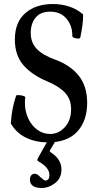

<svg xmlns="http://www.w3.org/2000/svg" viewBox="-20 -696 491 956"><path d="M219 13Q159 13 110.5 -10Q62 -33 34 -81Q36 -119 42.5 -153Q49 -187 60 -219Q61 -223 73 -222.5Q85 -222 96 -218.5Q107 -215 106 -210Q105 -205 104.5 -198Q104 -191 104 -185Q104 -142 120.5 -106.5Q137 -71 165.5 -50Q194 -29 230 -29Q272 -29 303 -63Q334 -97 334 -152Q334 -201 305 -233Q276 -265 217 -290Q140 -322 97 -371Q54 -420 54 -499Q54 -586 106.5 -631Q159 -676 243 -676Q286 -676 324.5 -663.5Q363 -651 394 -624Q394 -595 390 -567Q386 -539 380 -510Q379 -504 369 -504Q359 -504 349.5 -507.5Q340 -511 340 -517Q341 -567 311.5 -602.5Q282 -638 230 -638Q182 -638 157.5 -608.5Q133 -579 133 -532Q133 -484 163 -452.5Q193 -421 255 -399Q331 -371 372.5 -318.5Q414 -266 414 -184Q414 -94 364.5 -40.5Q315 13 219 13ZM187 240Q157 240 143 229Q129 218 129 199Q129 184 136 176.5Q143 169 153 169Q158 169 165 172.5Q172 176 181 186Q200 203 205 203Q226 203 226 175Q226 139 174 109Q166 105 166 100Q166 98 168 93L223 -5H263L232 47Q228 51 228 56Q228 61 238 66Q286 99 286 148Q286 191 254.5 215.5Q223 240 187 240Z"/></svg>

Font: Junicode Two Beta Condensed Medium
Style: Regular
Weight: 500
Width: 3
Designer: Peter S. Baker
Foundry: Briery Creek Software
Version: Version 1.053; ttfautohint (v1.8.4)